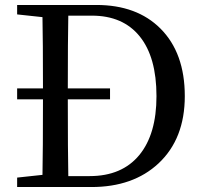

<svg xmlns="http://www.w3.org/2000/svg" viewBox="-20 -753 816 773"><path d="M49 0V-38L151 -49Q153 -145 153 -353H49V-397H153Q153 -590 151 -684L49 -695V-733H368Q531 -733 626 -638Q724 -540 724 -366Q724 -194 618 -95Q516 0 348 0ZM255 -44H341Q471 -44 541 -129Q610 -213 610 -366Q610 -523 542.5 -606.5Q475 -690 350 -690H255Q253 -594 253 -397H423V-353H253Q253 -142 255 -44Z"/></svg>

Font: GenRyuMin TW M
Style: Regular
Weight: 500
Version: Version 1.501;PS 1;hotconv 16.6.51;makeotf.lib2.5.65220